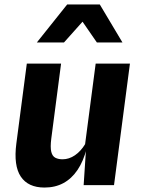

<svg xmlns="http://www.w3.org/2000/svg" viewBox="-20 -832 640 863"><path d="M180 11Q106.5 11 73.5 -38.2Q40.5 -87.5 53.5 -187L100.5 -546H254.5L210.5 -209Q205.5 -169.5 210.5 -149.5Q215.5 -129.5 229 -122.8Q242.5 -116 261 -116Q290.5 -116 317 -134.2Q343.5 -152.5 362.5 -184L410 -546H564L492.5 0H356L369.5 -206V-164.5Q355 -107.5 328.5 -68.2Q302 -29 265 -9Q228 11 180 11ZM145.5 -641 282 -812H428.5L530.5 -641H415.5L351 -734.5L267.5 -641Z"/></svg>

Font: Spline Sans Mono
Style: Bold Italic
Weight: 700
Italic angle: -4°
Monospace: yes
Version: Version 1.004